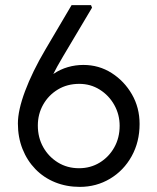

<svg xmlns="http://www.w3.org/2000/svg" viewBox="-20 -726 614 751"><path d="M50 -243Q50 -269 57 -300.5Q64 -332 78 -369.5Q92 -407 112 -448Q132 -489 158 -533L260 -706H336L340 -696L227 -506Q203 -466 183.5 -427Q164 -388 147 -348.5Q130 -309 114 -268L100 -340Q119 -372 141.5 -396Q164 -420 190 -437.5Q216 -455 245.5 -463.5Q275 -472 306 -472Q367 -472 416.5 -440.5Q466 -409 496 -357Q526 -305 526 -241Q526 -171 495 -115Q464 -59 410.5 -27Q357 5 292 5Q240 5 195.5 -13Q151 -31 118.5 -64.5Q86 -98 68 -143.5Q50 -189 50 -243ZM448 -234Q448 -278 427 -315.5Q406 -353 370 -375.5Q334 -398 290 -398Q243 -398 206.5 -376Q170 -354 149 -317Q128 -280 128 -235Q128 -188 149 -150.5Q170 -113 206.5 -90.5Q243 -68 289 -68Q334 -68 370 -90Q406 -112 427 -149.5Q448 -187 448 -234Z"/></svg>

Font: Our Lexend Light
Style: Regular
Weight: 300
Designer: Bonnie Shaver-Troup, Thomas Jockin
Foundry: Lexend
Version: Version 1.007